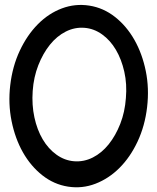

<svg xmlns="http://www.w3.org/2000/svg" viewBox="-20 -743 645 787"><path d="M22 -394Q13 -318 27.5 -246.5Q42 -175 74 -118.5Q106 -62 153.5 -24.5Q201 13 259 22Q317 31 371.5 10Q426 -11 470 -55Q514 -99 544 -163Q574 -227 583 -304Q592 -381 577.5 -452Q563 -523 531 -579.5Q499 -636 451.5 -673.5Q404 -711 346 -720Q288 -729 233.5 -708.5Q179 -688 135 -643.5Q91 -599 61 -535Q31 -471 22 -394ZM114 -370Q118 -427 137 -475.5Q156 -524 184.5 -559.5Q213 -595 249.5 -613.5Q286 -632 326 -629Q365 -626 398.5 -602Q432 -578 455 -539Q478 -500 489.5 -449Q501 -398 496 -341Q492 -284 473 -235.5Q454 -187 425.5 -151.5Q397 -116 360.5 -97.5Q324 -79 284 -82Q245 -85 211.5 -109Q178 -133 155 -172Q132 -211 121 -262Q110 -313 114 -370Z"/></svg>

Font: Balpaq
Style: Regular
Weight: 400
Designer: Abay Emes
Version: Version 1.000